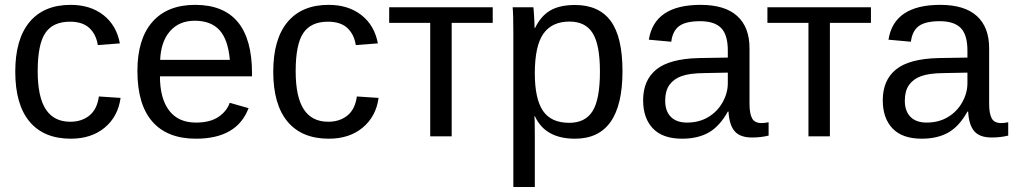

<svg xmlns="http://www.w3.org/2000/svg" viewBox="-20 -558 4147 786"><path d="M270 9.8Q159.2 9.8 100.8 -60.3Q42.5 -130.4 42.5 -264.6Q42.5 -397.9 101.1 -468Q159.7 -538.1 269 -538.1Q350.1 -538.1 403.6 -496.1Q457 -454.1 470.7 -380.4L380.4 -373.5Q373.5 -417.5 345.7 -443.4Q317.9 -469.2 266.6 -469.2Q196.8 -469.2 165.5 -422.9Q134.3 -376.5 134.3 -266.6Q134.3 -161.1 167.5 -110.4Q200.7 -59.6 267.6 -59.6Q314.5 -59.6 345.9 -85Q377.4 -110.4 384.8 -163.1L473.6 -157.2Q463.4 -81.1 408.7 -35.6Q354 9.8 270 9.8Z M634.8 -245.6Q634.8 -154.8 672.4 -105.5Q710 -56.2 782.2 -56.2Q839.4 -56.2 873.8 -79.1Q908.2 -102.1 920.4 -137.2L997.6 -115.2Q950.2 9.8 782.2 9.8Q665 9.8 603.8 -60.1Q542.5 -129.9 542.5 -267.6Q542.5 -398.4 603.8 -468.3Q665 -538.1 778.8 -538.1Q1011.7 -538.1 1011.7 -257.3V-245.6ZM920.9 -313Q913.6 -396.5 878.4 -434.8Q843.3 -473.1 777.3 -473.1Q713.4 -473.1 676 -430.4Q638.7 -387.7 635.7 -313Z M1326.2 9.8Q1215.3 9.8 1157 -60.3Q1098.6 -130.4 1098.6 -264.6Q1098.6 -397.9 1157.2 -468Q1215.8 -538.1 1325.2 -538.1Q1406.2 -538.1 1459.7 -496.1Q1513.2 -454.1 1526.9 -380.4L1436.5 -373.5Q1429.7 -417.5 1401.9 -443.4Q1374 -469.2 1322.8 -469.2Q1252.9 -469.2 1221.7 -422.9Q1190.4 -376.5 1190.4 -266.6Q1190.4 -161.1 1223.6 -110.4Q1256.8 -59.6 1323.7 -59.6Q1370.6 -59.6 1402.1 -85Q1433.6 -110.4 1440.9 -163.1L1529.8 -157.2Q1519.5 -81.1 1464.8 -35.6Q1410.2 9.8 1326.2 9.8Z M1829.1 -464.4V0H1741.2V-464.4H1573.2V-528.3H1997.1V-464.4Z M2528.3 -266.6Q2528.3 9.8 2334 9.8Q2211.9 9.8 2169.9 -82H2167.5Q2169.4 -78.6 2169.4 1V207.5H2081.5V-420.4Q2081.5 -502 2078.6 -528.3H2163.6Q2164.1 -526.4 2165.3 -509.3Q2166.5 -492.2 2167.5 -472.4Q2168.5 -452.6 2168.5 -443.4H2170.4Q2193.8 -492.2 2232.4 -514.9Q2271 -537.6 2334 -537.6Q2431.6 -537.6 2480 -472.2Q2528.3 -406.7 2528.3 -266.6ZM2436 -264.6Q2436 -375 2406.2 -422.4Q2376.5 -469.7 2311.5 -469.7Q2239.3 -469.7 2204.3 -419.7Q2169.4 -369.6 2169.4 -257.8Q2169.4 -153.8 2202.6 -104.5Q2235.8 -55.2 2310.5 -55.2Q2376 -55.2 2406 -103.3Q2436 -151.4 2436 -264.6Z M2772.5 9.8Q2692.9 9.8 2652.8 -32.2Q2612.8 -74.2 2612.8 -147.5Q2612.8 -229.5 2666.7 -273.4Q2720.7 -317.4 2840.8 -320.3L2959.5 -322.3V-351.1Q2959.5 -415.5 2932.1 -443.4Q2904.8 -471.2 2846.2 -471.2Q2787.1 -471.2 2760.3 -451.2Q2733.4 -431.2 2728 -387.2L2636.2 -395.5Q2658.7 -538.1 2848.1 -538.1Q2947.8 -538.1 2998 -492.4Q3048.3 -446.8 3048.3 -360.4V-132.8Q3048.3 -93.8 3058.6 -74Q3068.8 -54.2 3097.7 -54.2Q3111.3 -54.2 3126.5 -57.6V-2.9Q3094.7 4.9 3058.6 4.9Q3009.8 4.9 2987.5 -20.8Q2965.3 -46.4 2962.4 -101.1H2959.5Q2925.8 -40.5 2881.1 -15.4Q2836.4 9.8 2772.5 9.8ZM2959.5 -260.7 2863.3 -258.8Q2801.8 -258.3 2769.5 -246.1Q2737.3 -234.4 2720.2 -210Q2703.1 -185.5 2703.1 -146Q2703.1 -103 2726.3 -79.6Q2749.5 -56.2 2792.5 -56.2Q2841.3 -56.2 2878.4 -78.1Q2916 -100.1 2937.7 -138.4Q2959.5 -176.8 2959.5 -217.3Z M3377.4 -464.4V0H3289.6V-464.4H3121.6V-528.3H3545.4V-464.4Z M3753.4 9.8Q3673.8 9.8 3633.8 -32.2Q3593.8 -74.2 3593.8 -147.5Q3593.8 -229.5 3647.7 -273.4Q3701.7 -317.4 3821.8 -320.3L3940.4 -322.3V-351.1Q3940.4 -415.5 3913.1 -443.4Q3885.7 -471.2 3827.1 -471.2Q3768.1 -471.2 3741.2 -451.2Q3714.4 -431.2 3709 -387.2L3617.2 -395.5Q3639.6 -538.1 3829.1 -538.1Q3928.7 -538.1 3979 -492.4Q4029.3 -446.8 4029.3 -360.4V-132.8Q4029.3 -93.8 4039.6 -74Q4049.8 -54.2 4078.6 -54.2Q4092.3 -54.2 4107.4 -57.6V-2.9Q4075.7 4.9 4039.6 4.9Q3990.7 4.9 3968.5 -20.8Q3946.3 -46.4 3943.4 -101.1H3940.4Q3906.7 -40.5 3862.1 -15.4Q3817.4 9.8 3753.4 9.8ZM3940.4 -260.7 3844.2 -258.8Q3782.7 -258.3 3750.5 -246.1Q3718.3 -234.4 3701.2 -210Q3684.1 -185.5 3684.1 -146Q3684.1 -103 3707.3 -79.6Q3730.5 -56.2 3773.4 -56.2Q3822.3 -56.2 3859.4 -78.1Q3897 -100.1 3918.7 -138.4Q3940.4 -176.8 3940.4 -217.3Z"/></svg>

Font: Arimo Nerd Font
Style: Regular
Weight: 400
Designer: Steve Matteson
Foundry: Monotype Imaging Inc.
Version: Version 1.33;Nerd Fonts 3.2.1